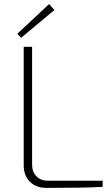

<svg xmlns="http://www.w3.org/2000/svg" viewBox="-20 -919 549 939"><path d="M246 -870 83 -734 65 -754 220 -899ZM137 -690V-113Q137 -78 158.5 -56.5Q180 -35 215 -35H482V-5Q392 0 208 0Q156 0 126 -30.5Q96 -61 96 -109V-690Z"/></svg>

Font: Exo 2.0 Extra Light
Style: Regular
Weight: 250
Designer: Natanael Gama
Version: Version 1.001;PS 001.001;hotconv 1.0.70;makeotf.lib2.5.58329